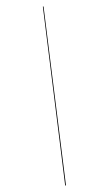

<svg xmlns="http://www.w3.org/2000/svg" viewBox="-60 -833 545 964"><g transform="rotate(5 213.0 -350.5)"><path d="M119.6 -794.4 310.1 90.8 306.2 92.3 116.2 -793Z"/></g></svg>

Font: Fira Sans Compressed Four
Style: Regular
Weight: 100
Width: 1
Designer: Carrois Corporate & Edenspiekermann AG
Foundry: Carrois Corporate GbR & Edenspiekermann AG
Version: Version 4.203;PS 004.203;hotconv 1.0.88;makeotf.lib2.5.64775